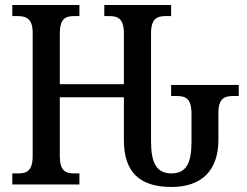

<svg xmlns="http://www.w3.org/2000/svg" viewBox="-20 -734 982 764"><path d="M662 10C784 10 849 -57 849 -177V-285C849 -343 874 -352 908 -352H930V-396H661V-352H682C718 -352 742 -343 742 -281V-170C742 -88 723 -44 662 -44C601 -44 581 -89 581 -172V-601C581 -660 605 -670 639 -670H661V-714H395V-670H415C449 -670 473 -660 473 -601V-399H218V-601C218 -660 241 -670 275 -670H296V-714H29V-670H50C84 -670 110 -660 110 -604V-113C110 -54 86 -44 53 -44H29V0H296V-44H275C241 -44 218 -54 218 -113V-347H473V-176C473 -49 536 10 662 10Z"/></svg>

Font: Noto Serif Condensed Medium
Style: Regular
Weight: 500
Width: 3
Designer: Monotype Design Team
Foundry: Monotype Imaging Inc.
Version: Version 2.015